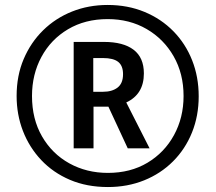

<svg xmlns="http://www.w3.org/2000/svg" viewBox="-20 -744 869 774"><path d="M415 10Q330 10 262 -19Q194 -48 146 -99Q98 -150 72.5 -216Q47 -282 47 -357Q47 -439 75.5 -506Q104 -573 154 -622Q204 -671 270.5 -697.5Q337 -724 414 -724Q495 -724 562.5 -696Q630 -668 679 -618Q728 -568 754.5 -501Q781 -434 781 -356Q781 -277 754 -210Q727 -143 677.5 -93.5Q628 -44 561 -17Q494 10 415 10ZM415 -47Q506 -47 574.5 -88Q643 -129 681.5 -199.5Q720 -270 720 -357Q720 -447 680 -517Q640 -587 571 -627Q502 -667 414 -667Q323 -667 254 -626Q185 -585 147 -514.5Q109 -444 109 -357Q109 -264 149.5 -194Q190 -124 259.5 -85.5Q329 -47 415 -47ZM277 -146V-575H399Q477 -575 518.5 -543.5Q560 -512 560 -448Q560 -364 489 -331L583 -146H495L417 -314H357V-146ZM395 -374Q432 -374 454 -391Q476 -408 476 -445Q476 -479 456.5 -494.5Q437 -510 395 -510H356V-374Z"/></svg>

Font: Noto Sans Khmer UI ExtraCondensed Medium
Style: Regular
Weight: 500
Width: 2
Designer: Danh Hong and the Monotype Design Team
Foundry: Monotype Imaging Inc.
Version: Version 2.002; ttfautohint (v1.8.4.7-5d5b)